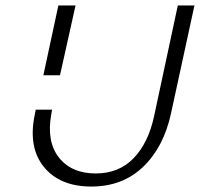

<svg xmlns="http://www.w3.org/2000/svg" viewBox="-20 -678 733 704"><path d="M171 -276 168 -259Q150 -159 196 -100.5Q242 -42 331 -42Q416 -42 470 -98Q524 -154 545 -252L632 -658H693L607 -262Q580 -138 504.5 -66Q429 6 315 6Q199 6 140.5 -66.5Q82 -139 108 -260L111 -276ZM139 -402 194 -658H257L200 -402Z"/></svg>

Font: EauTestInfant Semilight
Style: Italic
Weight: 300
Italic angle: -12°
Designer: Christian Thalmann (Catharsis Fonts)
Version: Version 0.001;PS 000.001;hotconv 1.0.88;makeotf.lib2.5.64775